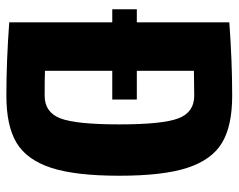

<svg xmlns="http://www.w3.org/2000/svg" viewBox="-93 -646 748 602"><g transform="rotate(90 281.0 -345.0)"><path d="M280 -699Q375 -699 428 -667Q481 -635 506 -559Q531 -483 531 -345Q531 -207 506 -131Q481 -55 428 -23Q375 9 280 9Q171 9 50 0V-323H9V-400H50V-690Q172 -699 280 -699ZM280 -111Q332 -111 351 -160Q370 -209 370 -345Q370 -481 351 -530.5Q332 -580 280 -580L202 -579V-400H292V-323H202V-112Q226 -111 280 -111Z"/></g></svg>

Font: exo2condensed_b
Style: Bold
Weight: 700
Width: 3
Designer: Natanael Gama
Version: Version 1.001;PS 001.001;hotconv 1.0.70;makeotf.lib2.5.58329